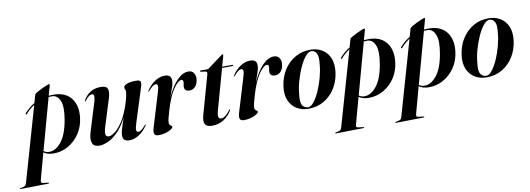

<svg xmlns="http://www.w3.org/2000/svg" viewBox="-167 -913 4204 1524"><g transform="rotate(-10 1935.0 -151.0)"><path d="M50 -338Q46 -333.5 42 -336.5Q38 -340.5 43 -345.5Q61 -366 81 -383Q101 -400 124 -413.5L142.5 -478Q144.5 -484.5 161.5 -494.8Q178.5 -505 201 -515.8Q223.5 -526.5 241.8 -533.8Q260 -541 264.5 -541Q271 -541 268.5 -531.5L246 -451Q269 -453 293.5 -452.5Q384 -449.5 428 -390.5Q472 -331.5 461 -237.5Q452.5 -164.5 415.2 -109.2Q378 -54 322.2 -23Q266.5 8 203.5 7Q155.5 6 126 -15.5L71 186Q66 203.5 66.2 212.2Q66.5 221 82.5 223L121 228Q128 229 128 232Q128 236 121.5 236L-102 239.5Q-107 239.5 -107 236.5Q-107 233.5 -101.5 232Q-73 227.5 -64.2 221Q-55.5 214.5 -50.5 195L120 -399Q82.5 -375 50 -338ZM172.5 -11.5Q225 -10 271.5 -67.8Q318 -125.5 337.5 -242.5Q355 -344.5 335 -392.2Q315 -440 275 -442Q259 -442.5 243.5 -441L129 -25.5Q147.5 -12 172.5 -11.5Z M964.5 -93.5Q968 -93 963.5 -87Q935.5 -43 896.2 -17Q857 9 816.5 9Q764 9 764 -38Q764 -56 771 -82Q778 -108 787.2 -134.2Q796.5 -160.5 802.5 -179.5Q767 -109 726.2 -67.8Q685.5 -26.5 646.2 -8.8Q607 9 575 9Q529 9 517.8 -23Q506.5 -55 523.5 -110.5L591 -330Q605 -374.5 601 -388.8Q597 -403 585 -403Q574.5 -403 561.8 -394.2Q549 -385.5 530 -361.5Q525 -355 523 -355.5Q519 -356 524 -366Q544.5 -403 579.2 -425.5Q614 -448 664 -448Q708 -448 718.2 -424Q728.5 -400 713.5 -350L645.5 -132Q631 -84.5 636.2 -67.5Q641.5 -50.5 661.5 -50.5Q680 -50.5 709.5 -72.2Q739 -94 771.5 -142Q804 -190 830.5 -269Q845 -311.5 850.5 -338.8Q856 -366 856 -380Q856 -389.5 852 -395.2Q848 -401 848 -409.5Q848 -426 874.5 -437Q901 -448 948.5 -448Q978.5 -448 984 -435.8Q989.5 -423.5 981.5 -396.5L893 -117Q879.5 -75.5 882 -60.2Q884.5 -45 897.5 -45Q908 -45 921.5 -54.2Q935 -63.5 957 -89Q962 -94 964.5 -93.5Z M1031.5 -345Q1028.5 -346 1032.5 -352Q1060 -396 1099.5 -422Q1139 -448 1179 -448Q1232 -448 1232 -402Q1232 -375.5 1221 -344.8Q1210 -314 1195 -269Q1230.5 -350.5 1276.5 -399.2Q1322.5 -448 1370.5 -448Q1400.5 -448 1414.5 -425.8Q1428.5 -403.5 1424 -371Q1419 -336 1400.2 -316.8Q1381.5 -297.5 1355 -297.5Q1336.5 -297.5 1325.2 -306.2Q1314 -315 1314 -333Q1314 -343.5 1316.5 -353.2Q1319 -363 1319 -372Q1319 -392 1305 -392Q1279 -392 1240.2 -337Q1201.5 -282 1169 -172Q1159.5 -138.5 1153 -114.8Q1146.5 -91 1146.5 -75Q1146.5 -57.5 1158 -51Q1169.5 -44.5 1169.5 -37Q1169.5 -29.5 1153.2 -18.5Q1137 -7.5 1110.5 0.8Q1084 9 1052.5 9Q1023.5 9 1018 -7.8Q1012.5 -24.5 1021.5 -55L1102.5 -322Q1115.5 -363.5 1113.5 -378.5Q1111.5 -393.5 1098.5 -393.5Q1088 -393.5 1074.5 -384.5Q1061 -375.5 1038.5 -349.5Q1034 -344.5 1031.5 -345Z M1506.5 -423.5 1467.5 -429Q1463 -430 1463 -434.5Q1463 -439 1468.5 -439H1521.5Q1528.5 -439 1534.5 -443.5L1653.5 -531.5Q1658 -535.5 1662.5 -535.5Q1666.5 -535.5 1666.5 -530Q1666.5 -527 1664.5 -519.5L1642 -439H1724.5Q1730.5 -439 1730.5 -434.5Q1730.5 -429.5 1721.5 -429.5H1639.5L1549 -105.5Q1537.5 -63.5 1543 -49.5Q1548.5 -35.5 1563 -35.5Q1595 -35.5 1635.5 -89Q1640 -96 1642.5 -95.5Q1647 -94.5 1641.5 -84.5Q1618.5 -44.5 1577.8 -17.8Q1537 9 1484.5 9Q1440 9 1426.8 -14.2Q1413.5 -37.5 1428.5 -90L1515.5 -399Q1521.5 -421.5 1506.5 -423.5Z M1720.5 -345Q1717.5 -346 1721.5 -352Q1749 -396 1788.5 -422Q1828 -448 1868 -448Q1921 -448 1921 -402Q1921 -375.5 1910 -344.8Q1899 -314 1884 -269Q1919.5 -350.5 1965.5 -399.2Q2011.5 -448 2059.5 -448Q2089.5 -448 2103.5 -425.8Q2117.5 -403.5 2113 -371Q2108 -336 2089.2 -316.8Q2070.5 -297.5 2044 -297.5Q2025.5 -297.5 2014.2 -306.2Q2003 -315 2003 -333Q2003 -343.5 2005.5 -353.2Q2008 -363 2008 -372Q2008 -392 1994 -392Q1968 -392 1929.2 -337Q1890.5 -282 1858 -172Q1848.5 -138.5 1842 -114.8Q1835.5 -91 1835.5 -75Q1835.5 -57.5 1847 -51Q1858.5 -44.5 1858.5 -37Q1858.5 -29.5 1842.2 -18.5Q1826 -7.5 1799.5 0.8Q1773 9 1741.5 9Q1712.5 9 1707 -7.8Q1701.5 -24.5 1710.5 -55L1791.5 -322Q1804.5 -363.5 1802.5 -378.5Q1800.5 -393.5 1787.5 -393.5Q1777 -393.5 1763.5 -384.5Q1750 -375.5 1727.5 -349.5Q1723 -344.5 1720.5 -345Z M2357.5 -450Q2441 -448 2486.8 -391.2Q2532.5 -334.5 2520 -238.5Q2511.5 -170 2477 -113.8Q2442.5 -57.5 2386.8 -24.2Q2331 9 2258 9Q2206 9 2165.8 -15.5Q2125.5 -40 2105.2 -86.5Q2085 -133 2093.5 -198.5Q2103 -273 2139.5 -330.2Q2176 -387.5 2232.2 -419.5Q2288.5 -451.5 2357.5 -450ZM2258.5 -3.5Q2282 -3.5 2306.5 -34.8Q2331 -66 2352.8 -115.2Q2374.5 -164.5 2389.2 -219.8Q2404 -275 2407.5 -323Q2415.5 -384.5 2401.5 -410.2Q2387.5 -436 2361.5 -437.5Q2337 -438.5 2311.5 -407.8Q2286 -377 2263.5 -327.5Q2241 -278 2225.2 -221.5Q2209.5 -165 2205.5 -114.5Q2197.5 -50.5 2214 -27Q2230.5 -3.5 2258.5 -3.5Z M2590.5 -338Q2586.5 -333.5 2582.5 -336.5Q2578.5 -340.5 2583.5 -345.5Q2601.5 -366 2621.5 -383Q2641.5 -400 2664.5 -413.5L2683 -478Q2685 -484.5 2702 -494.8Q2719 -505 2741.5 -515.8Q2764 -526.5 2782.2 -533.8Q2800.5 -541 2805 -541Q2811.5 -541 2809 -531.5L2786.5 -451Q2809.5 -453 2834 -452.5Q2924.5 -449.5 2968.5 -390.5Q3012.5 -331.5 3001.5 -237.5Q2993 -164.5 2955.8 -109.2Q2918.5 -54 2862.8 -23Q2807 8 2744 7Q2696 6 2666.5 -15.5L2611.5 186Q2606.5 203.5 2606.8 212.2Q2607 221 2623 223L2661.5 228Q2668.5 229 2668.5 232Q2668.5 236 2662 236L2438.5 239.5Q2433.5 239.5 2433.5 236.5Q2433.5 233.5 2439 232Q2467.5 227.5 2476.2 221Q2485 214.5 2490 195L2660.5 -399Q2623 -375 2590.5 -338ZM2713 -11.5Q2765.5 -10 2812 -67.8Q2858.5 -125.5 2878 -242.5Q2895.5 -344.5 2875.5 -392.2Q2855.5 -440 2815.5 -442Q2799.5 -442.5 2784 -441L2669.5 -25.5Q2688 -12 2713 -11.5Z M3075 -338Q3071 -333.5 3067 -336.5Q3063 -340.5 3068 -345.5Q3086 -366 3106 -383Q3126 -400 3149 -413.5L3167.5 -478Q3169.5 -484.5 3186.5 -494.8Q3203.5 -505 3226 -515.8Q3248.5 -526.5 3266.8 -533.8Q3285 -541 3289.5 -541Q3296 -541 3293.5 -531.5L3271 -451Q3294 -453 3318.5 -452.5Q3409 -449.5 3453 -390.5Q3497 -331.5 3486 -237.5Q3477.5 -164.5 3440.2 -109.2Q3403 -54 3347.2 -23Q3291.5 8 3228.5 7Q3180.5 6 3151 -15.5L3096 186Q3091 203.5 3091.2 212.2Q3091.5 221 3107.5 223L3146 228Q3153 229 3153 232Q3153 236 3146.5 236L2923 239.5Q2918 239.5 2918 236.5Q2918 233.5 2923.5 232Q2952 227.5 2960.8 221Q2969.5 214.5 2974.5 195L3145 -399Q3107.5 -375 3075 -338ZM3197.5 -11.5Q3250 -10 3296.5 -67.8Q3343 -125.5 3362.5 -242.5Q3380 -344.5 3360 -392.2Q3340 -440 3300 -442Q3284 -442.5 3268.5 -441L3154 -25.5Q3172.5 -12 3197.5 -11.5Z M3793.5 -450Q3877 -448 3922.8 -391.2Q3968.5 -334.5 3956 -238.5Q3947.5 -170 3913 -113.8Q3878.5 -57.5 3822.8 -24.2Q3767 9 3694 9Q3642 9 3601.8 -15.5Q3561.5 -40 3541.2 -86.5Q3521 -133 3529.5 -198.5Q3539 -273 3575.5 -330.2Q3612 -387.5 3668.2 -419.5Q3724.5 -451.5 3793.5 -450ZM3694.5 -3.5Q3718 -3.5 3742.5 -34.8Q3767 -66 3788.8 -115.2Q3810.5 -164.5 3825.2 -219.8Q3840 -275 3843.5 -323Q3851.5 -384.5 3837.5 -410.2Q3823.5 -436 3797.5 -437.5Q3773 -438.5 3747.5 -407.8Q3722 -377 3699.5 -327.5Q3677 -278 3661.2 -221.5Q3645.5 -165 3641.5 -114.5Q3633.5 -50.5 3650 -27Q3666.5 -3.5 3694.5 -3.5Z"/></g></svg>

Font: Fraunces 144pt SemiBold
Style: Italic
Weight: 600
Italic angle: -16°
Version: Version 1.000;[0bf87f6ff]